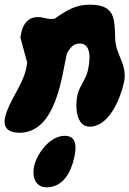

<svg xmlns="http://www.w3.org/2000/svg" viewBox="-34 -507 553 820"><path d="M-12 -7C-23 41 5 60 49 60C209 60 231 -193 252 -280C268 -305 279 -321 307 -321C360 -321 350 -244 341 -205C333 -169 306 -140 297 -103C286 -54 290 34 349 34C432 34 480 -86 495 -153C513 -230 460 -272 458 -340C455 -427 459 -487 349 -487C290 -487 254 -465 199 -427C197 -427 187 -426 185 -426C164 -426 150 -434 128 -434C87 -434 66 -407 57 -368C56 -362 53 -348 53 -347L82 -240C82 -239 79 -218 77 -211C61 -140 4 -76 -12 -7ZM112 202C102 245 115 293 165 293C236 293 269 227 282 170C293 124 296 73 242 73C180 73 124 148 112 202Z"/></svg>

Font: Charger
Style: OversprayIt
Weight: 400
Designer: Jasper
Foundry: Cannot Into Space Fonts
Version: Version 0.980